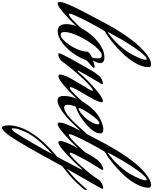

<svg xmlns="http://www.w3.org/2000/svg" viewBox="158 -1136 1541 1933"><g transform="rotate(90 928.5 -169.5)"><path d="M291 -487Q362 -537 418.5 -600.5Q475 -664 504.5 -717.5Q534 -771 549 -810Q564 -849 564 -866Q564 -876 557 -876Q543 -876 523 -856Q485 -818 437 -746Q389 -674 359.5 -622.5Q330 -571 283 -485Q287 -485 291 -487ZM184 -151Q226 -193 295 -272Q298 -275 300 -275Q302 -275 302 -271Q302 -252 287 -234Q213 -152 156 -97Q31 21 -3 21Q-18 21 -18 0Q-18 -11 -15.5 -24Q-13 -37 -7 -52.5Q-1 -68 3.5 -78.5Q8 -89 16.5 -108.5Q25 -128 28 -135Q56 -198 200 -467Q397 -826 562 -908Q586 -920 610 -920Q638 -920 638 -894Q638 -834 597 -762.5Q556 -691 497 -631Q438 -571 381.5 -526Q325 -481 284 -458Q278 -456 273 -449Q229 -378 187 -296.5Q145 -215 124 -168L104 -122Q99 -107 99 -102Q99 -93 106 -93Q126 -93 184 -151Z M637 -352Q646 -350 646 -346Q646 -340 638 -332Q627 -321 605.5 -303Q584 -285 580 -281L566 -262Q545 -203 501.5 -139.5Q458 -76 395.5 -28Q333 20 276 20Q205 20 205 -67Q205 -144 255 -233.5Q305 -323 384.5 -386.5Q464 -450 541 -450Q597 -450 597 -406Q597 -382 573 -341Q572 -340 572 -338Q572 -336 574 -336Q611 -351 637 -352ZM542 -328Q550 -363 550 -382Q550 -424 522 -424Q483 -424 425 -352Q367 -280 325.5 -190Q284 -100 284 -48Q284 -10 311 -10Q353 -10 411.5 -94Q470 -178 482 -263Q481 -265 481 -269Q481 -298 533 -321Q541 -324 542 -328Z M883 -97Q766 13 729 13Q712 13 712 -5Q712 -16 717 -32.5Q722 -49 729.5 -65.5Q737 -82 744 -96Q751 -110 758 -122Q765 -134 765 -135Q780 -162 810 -210.5Q840 -259 858 -290.5Q876 -322 876 -329Q876 -334 871 -334L857 -329Q811 -296 747 -226.5Q683 -157 642 -104L601 -52Q588 -33 578 -21Q568 -9 549.5 2.5Q531 14 512 14Q498 14 498 6Q498 -2 517 -40.5Q536 -79 555 -114L574 -148L672 -320Q687 -345 696.5 -358.5Q706 -372 723 -392.5Q740 -413 759.5 -423Q779 -433 801 -435Q809 -435 809 -428Q809 -422 806 -418Q783 -382 735.5 -299Q688 -216 675 -191Q672 -185 672 -182Q672 -180 674 -180Q676 -180 684 -186Q703 -208 733.5 -241Q764 -274 837 -340.5Q910 -407 957 -430Q968 -435 978 -435Q992 -435 992 -419Q984 -372 915 -258Q839 -133 839 -110Q839 -102 846 -102Q851 -102 857.5 -105.5Q864 -109 872 -115.5Q880 -122 885.5 -127Q891 -132 900 -140.5Q909 -149 911 -151Q953 -193 1022 -272Q1025 -275 1027 -275Q1029 -275 1029 -271Q1029 -252 1014 -234Q940 -152 883 -97Z M1202 -339Q1214 -364 1214 -383Q1214 -399 1204 -399Q1198 -399 1190.5 -395.5Q1183 -392 1179 -388L1174 -384Q1143 -357 1096.5 -285.5Q1050 -214 1050 -194Q1050 -190 1052 -190Q1058 -190 1078.5 -200Q1099 -210 1137.5 -247Q1176 -284 1202 -339ZM1157 -110Q1210 -159 1309 -272Q1312 -275 1314 -275Q1316 -275 1316 -271Q1316 -252 1301 -234Q1227 -152 1170 -97Q1128 -55 1070 -16.5Q1012 22 974 22Q928 22 928 -42Q928 -148 1006.5 -264Q1085 -380 1188 -421Q1231 -439 1266 -439Q1305 -439 1305 -408Q1305 -350 1223 -275Q1141 -200 1039 -161Q1035 -160 1032 -154Q1017 -113 1017 -81Q1017 -45 1044 -45Q1087 -45 1157 -110Z M1505 -487Q1576 -537 1632.5 -600.5Q1689 -664 1718.5 -717.5Q1748 -771 1763 -810Q1778 -849 1778 -866Q1778 -876 1771 -876Q1757 -876 1737 -856Q1699 -818 1651 -746Q1603 -674 1573.5 -622.5Q1544 -571 1497 -485Q1501 -485 1505 -487ZM1398 -151Q1440 -193 1509 -272Q1512 -275 1514 -275Q1516 -275 1516 -271Q1516 -252 1501 -234Q1427 -152 1370 -97Q1245 21 1211 21Q1196 21 1196 0Q1196 -11 1198.5 -24Q1201 -37 1207 -52.5Q1213 -68 1217.5 -78.5Q1222 -89 1230.5 -108.5Q1239 -128 1242 -135Q1270 -198 1414 -467Q1611 -826 1776 -908Q1800 -920 1824 -920Q1852 -920 1852 -894Q1852 -834 1811 -762.5Q1770 -691 1711 -631Q1652 -571 1595.5 -526Q1539 -481 1498 -458Q1492 -456 1487 -449Q1443 -378 1401 -296.5Q1359 -215 1338 -168L1318 -122Q1313 -107 1313 -102Q1313 -93 1320 -93Q1340 -93 1398 -151Z M1629 -142 1671 -224Q1671 -227 1669 -227Q1667 -227 1664 -224Q1627 -181 1586 -139.5Q1545 -98 1523 -78L1501 -58Q1426 13 1395 13Q1381 13 1381 -5Q1381 -25 1397 -65.5Q1413 -106 1429 -136L1445 -167Q1529 -324 1569 -377Q1589 -403 1618 -420.5Q1647 -438 1663 -438Q1673 -438 1673 -431Q1673 -427 1669 -420Q1667 -416 1628 -353.5Q1589 -291 1565 -246Q1499 -125 1499 -107Q1499 -100 1505 -100Q1514 -100 1536 -118Q1601 -174 1679 -269Q1722 -315 1769 -389Q1782 -409 1807.5 -423.5Q1833 -438 1854 -438Q1863 -438 1863 -430L1855 -411Q1841 -386 1792.5 -301.5Q1744 -217 1738 -206Q1730 -191 1701.5 -141.5Q1673 -92 1661 -71Q1724 -122 1765 -159Q1809 -205 1868 -272Q1871 -275 1873 -275Q1875 -275 1875 -271Q1875 -252 1860 -234Q1816 -186 1784 -152Q1742 -108 1634 -24L1608 24Q1415 379 1342 486Q1335 497 1324 512.5Q1313 528 1288 554.5Q1263 581 1248 581Q1224 581 1224 512Q1224 410 1297 290Q1376 161 1541 25Q1574 -35 1629 -142ZM1322 288Q1314 300 1303 319.5Q1292 339 1273 386.5Q1254 434 1254 466Q1254 483 1260 483Q1265 483 1275 473.5Q1285 464 1292 454L1299 444Q1398 289 1514 74Q1384 188 1322 288Z"/></g></svg>

Font: Aguafina Script
Style: Regular
Weight: 400
Designer: Angel Koziupa and Alejandro Paul
Foundry: Angel Koziupa and Alejandro Paul
Version: Version 1.000